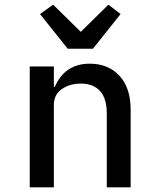

<svg xmlns="http://www.w3.org/2000/svg" viewBox="-20 -800 680 820"><path d="M107 0V-516H210V-429H214Q257 -528 363 -528Q443 -528 490.5 -476Q538 -424 538 -332V0H436V-316Q436 -379 407.5 -411Q379 -443 325 -443Q278 -443 244 -419.5Q210 -396 210 -352V0ZM269 -592 151 -740 207 -780 325 -664 443 -780 495 -740 377 -592Z"/></svg>

Font: Writer Medium
Style: Regular
Weight: 500
Monospace: yes
Designer: Mike Abbink, Paul van der Laan, Pieter van Rosmalen
Foundry: Bold Monday
Version: Version 2.001 2020